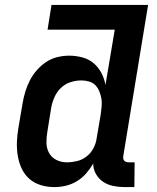

<svg xmlns="http://www.w3.org/2000/svg" viewBox="-20 -755 640 783"><path d="M489 8Q465 8 442.5 3.5Q420 -1 401.5 -13Q383 -25 371.5 -45Q360 -65 360 -88Q348 -67 331.5 -48Q315 -29 293.5 -16Q272 -3 248.5 2.5Q225 8 202 8Q173 8 146.5 0Q120 -8 100 -25.5Q80 -43 68.5 -67.5Q57 -92 52.5 -119.5Q48 -147 49 -175.5Q50 -204 55 -233L72 -333Q76 -357 83 -380.5Q90 -404 101.5 -426.5Q113 -449 130 -468.5Q147 -488 168 -502Q189 -516 213.5 -522Q238 -528 262 -528Q289 -528 315.5 -521Q342 -514 361.5 -497.5Q381 -481 393.5 -457.5Q406 -434 410 -408L448 -634H174L190 -735H584L483 -120Q482 -115 482.5 -109.5Q483 -104 486.5 -100Q490 -96 495 -94.5Q500 -93 506 -93H529L528 8ZM253 -93Q273 -93 294 -98Q315 -103 332.5 -116.5Q350 -130 360.5 -149.5Q371 -169 374 -190L391 -290Q393 -306 394.5 -322Q396 -338 393.5 -353Q391 -368 385 -382.5Q379 -397 369 -407.5Q359 -418 343.5 -422.5Q328 -427 312 -427Q290 -427 268 -420Q246 -413 229 -397Q212 -381 202.5 -359.5Q193 -338 189 -317L173 -217Q169 -194 169.5 -171.5Q170 -149 180.5 -130.5Q191 -112 210.5 -102.5Q230 -93 253 -93Z"/></svg>

Font: Iosevka Extended
Style: Bold Italic
Weight: 700
Width: 7
Italic angle: -9°
Monospace: yes
Designer: Belleve Invis
Foundry: Belleve Invis
Version: Version 32.5.0; ttfautohint (v1.8.4)